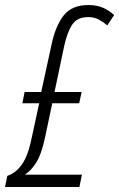

<svg xmlns="http://www.w3.org/2000/svg" viewBox="-47 -744 474 764"><path d="M269 0 279 -49H52Q76 -64 97 -97Q118 -130 132 -196L161 -333H268L278 -378H170L208 -559Q220 -615 240 -645.5Q260 -676 304 -676Q328 -676 346.5 -666Q365 -656 380 -643L407 -684Q388 -702 363 -713Q338 -724 305 -724Q238 -724 205.5 -681.5Q173 -639 158 -566L117 -378H51L42 -333H109L79 -195Q65 -126 41.5 -91.5Q18 -57 -18 -44L-27 0Z"/></svg>

Font: Noto Sans Display Condensed Light
Style: Italic
Weight: 300
Width: 3
Designer: Monotype Design team
Foundry: Monotype Imaging Inc.
Version: 1.000